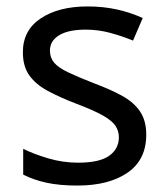

<svg xmlns="http://www.w3.org/2000/svg" viewBox="-20 -566 519 596"><path d="M434 -148Q434 -70 376 -30Q318 10 220 10Q164 10 123.5 1Q83 -8 52 -24V-104Q84 -88 129.5 -74.5Q175 -61 222 -61Q289 -61 319 -82.5Q349 -104 349 -140Q349 -160 338 -176Q327 -192 298.5 -208Q270 -224 217 -244Q165 -264 128 -284Q91 -304 71 -332Q51 -360 51 -404Q51 -472 106.5 -509Q162 -546 252 -546Q301 -546 343.5 -536.5Q386 -527 423 -510L393 -440Q359 -454 322 -464Q285 -474 246 -474Q192 -474 163.5 -456.5Q135 -439 135 -409Q135 -387 148 -371.5Q161 -356 191.5 -341.5Q222 -327 273 -307Q324 -288 360 -268Q396 -248 415 -219.5Q434 -191 434 -148Z"/></svg>

Font: Noto Sans Inscriptional Pahlavi
Style: Regular
Weight: 400
Designer: Monotype Design Team
Foundry: Monotype Imaging Inc.
Version: Version 2.003; ttfautohint (v1.8.4.7-5d5b)